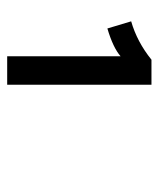

<svg xmlns="http://www.w3.org/2000/svg" viewBox="27 -922 446 540"><g transform="rotate(90 250.0 -652.0)"><path d="M138.2 -449.2V-768.1Q114.3 -747.1 60.1 -731L40 -797.9Q97.7 -814.5 147.9 -855H218.3V-449.2Z"/></g></svg>

Font: BIZ UDGothic
Style: Bold
Weight: 700
Monospace: yes
Designer: TypeBank Co., Ltd.
Foundry: Morisawa Inc.
Version: Version 1.05